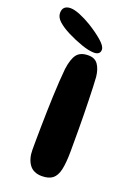

<svg xmlns="http://www.w3.org/2000/svg" viewBox="-196 -828 617 893"><g transform="rotate(20 112.0 -382.0)"><path d="M132 7.5Q90.5 7.5 70.2 -20.5Q50 -48.5 50 -94Q50 -112.5 50.2 -141Q50.5 -169.5 51 -205Q51.5 -240.5 52.5 -279.5Q53.5 -318.5 55 -357.8Q56.5 -397 58.8 -433Q61 -469 64 -498Q71 -549.5 88.5 -572Q106 -594.5 145.5 -594.5Q177.5 -594.5 193 -572.2Q208.5 -550 212.5 -513Q214 -493 215.2 -463.2Q216.5 -433.5 217.2 -398.2Q218 -363 218.8 -326.2Q219.5 -289.5 219.5 -255Q219.5 -220.5 219.5 -191.8Q219.5 -163 219.5 -144.5Q219 -88.5 211.5 -55.2Q204 -22 185.2 -7.2Q166.5 7.5 132 7.5ZM164.5 -615Q139 -615 101.5 -628Q64 -641 28.5 -659Q-6 -676.5 -26.5 -695Q-47 -713.5 -47 -735Q-47 -754.5 -36.5 -763.5Q-26 -772.5 -7.5 -772.5Q11.5 -772.5 40.2 -760.8Q69 -749 97 -732Q138.5 -706.5 166.5 -682Q194.5 -657.5 194.5 -640.5Q194.5 -627 186 -621Q177.5 -615 164.5 -615Z"/></g></svg>

Font: Gluten Thin Medium
Style: Regular
Weight: 500
Version: Version 1.300